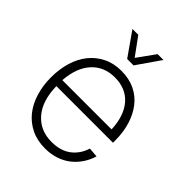

<svg xmlns="http://www.w3.org/2000/svg" viewBox="-210 -848 976 976"><g transform="rotate(45 278.0 -360.0)"><path d="M283 12Q226 12 182.5 -9.5Q139 -31 109.5 -68Q80 -105 64.5 -156Q49 -207 49 -265Q49 -324 64 -374.5Q79 -425 108.5 -462Q138 -499 181 -520.5Q224 -542 279 -542Q335 -542 377.5 -521.5Q420 -501 448.5 -464Q477 -427 492 -377.5Q507 -328 507 -269V-253H100Q102 -149 151.5 -92Q201 -35 283 -35Q348 -35 388.5 -66Q429 -97 445 -149L497 -145Q487 -111 467.5 -82Q448 -53 421 -32Q394 -11 359 0.5Q324 12 283 12ZM454 -296Q450 -390 404.5 -442.5Q359 -495 279 -495Q202 -495 154.5 -443Q107 -391 100 -296ZM168 -732H210L280 -636L349 -732H391L303 -605H257Z"/></g></svg>

Font: Geist ExtLt
Style: Regular
Weight: 400
Designer: Basement.studio, Andrés Briganti, Mateo Zaragoza
Foundry: Basement.studio, Vercel, Andrés Briganti, Guido Ferreyra, Mateo Zaragoza
Version: Version 1.401